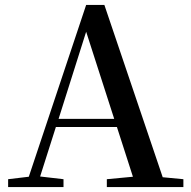

<svg xmlns="http://www.w3.org/2000/svg" viewBox="-20 -760 775 780"><path d="M330 -631 444 -277H218ZM414 0H725V-32L641 -40L404 -740H330L97 -42L13 -32V0H238V-32L143 -43L207 -244H455L520 -42L414 -32Z"/></svg>

Font: Noto Serif SC SemiBold
Style: Regular
Weight: 600
Designer: Ryoko NISHIZUKA 西塚涼子 (kana & ideographs); Frank Grießhammer (Latin, Greek & Cyrillic); Wenlong ZHANG 张文龙 (bopomofo); San
Foundry: Adobe
Version: Version 2.001;hotconv 1.1.0;makeotfexe 2.6.0